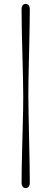

<svg xmlns="http://www.w3.org/2000/svg" viewBox="-20 -803 262 979"><path d="M98.5 -313.5Q98.5 -350 97.2 -406.2Q96 -462.5 94.2 -526.8Q92.5 -591 91.2 -651.8Q90 -712.5 90 -757Q90 -768.5 95.5 -775.8Q101 -783 111 -783Q121 -783 126.5 -775.8Q132 -768.5 132 -757Q132 -727 131.2 -682.8Q130.5 -638.5 129.5 -587.5Q128.5 -536.5 127.2 -485.5Q126 -434.5 125.2 -389.5Q124.5 -344.5 124.5 -313.5Q124.5 -277 125.8 -220.5Q127 -164 128.2 -100Q129.5 -36 130.8 24.8Q132 85.5 132 130Q132 141 126.5 148.5Q121 156 111 156Q101 156 95.5 148.5Q90 141 90 130Q90 100 90.8 55.8Q91.5 11.5 92.8 -39.5Q94 -90.5 95.5 -141.5Q97 -192.5 97.8 -237.5Q98.5 -282.5 98.5 -313.5Z"/></svg>

Font: Fraunces 9pt Thin
Style: Regular
Weight: 100
Version: Version 1.000;[b76b70a41]